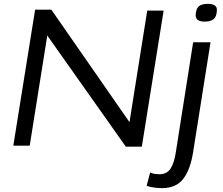

<svg xmlns="http://www.w3.org/2000/svg" viewBox="-20 -755 1154 995"><path d="M49 0 162 -705H246L651 -122L743 -700H828L715 5H632L225 -571L134 0ZM1057 -735Q1105 -735 1104 -703Q1103 -668 1086.5 -655.5Q1070 -643 1041 -643Q994 -643 994 -676Q995 -708 1009.5 -721.5Q1024 -735 1057 -735ZM1071 -536 981 32Q967 123 930 171.5Q893 220 819 220Q806 220 782.5 217.5Q759 215 740 208L758 139Q772 145 784.5 146.5Q797 148 806 148Q845 148 864 118.5Q883 89 891 35L981 -536Z"/></svg>

Font: Georama Extended
Style: Italic
Weight: 400
Width: 7
Italic angle: -9°
Designer: Jean-Baptiste Levee
Foundry: Production Type
Version: Version 1.000